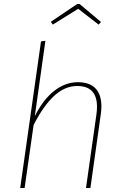

<svg xmlns="http://www.w3.org/2000/svg" viewBox="-20 -940 621 960"><path d="M487 -408Q487 -390 484 -369L432 0H410L462 -367Q465 -388 465 -406Q465 -510 366 -510Q304 -510 250.5 -460.5Q197 -411 148 -315L103 0H81L185 -733L207 -736L154 -359Q196 -443 251.5 -486Q307 -529 369 -529Q428 -529 457.5 -498Q487 -467 487 -408ZM234 -831 366 -920H378L485 -830L473 -817L371 -896L244 -817Z"/></svg>

Font: FiraGO Thin
Style: Italic
Weight: 100
Italic angle: -8°
Designer: bBox Type GmbH
Foundry: bBox Type GmbH
Version: Version 1.001